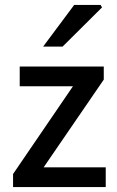

<svg xmlns="http://www.w3.org/2000/svg" viewBox="-20 -759 474 779"><path d="M33 0V-53L276 -409H60V-489H401V-436L157 -80H409V0ZM155 -570 281 -739H388L394 -729L234 -570Z"/></svg>

Font: Source Sans 3 Medium
Style: Regular
Weight: 500
Designer: Paul D. Hunt
Foundry: Adobe
Version: Version 3.052;hotconv 1.1.0;makeotfexe 2.6.0